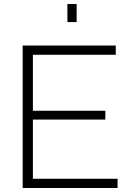

<svg xmlns="http://www.w3.org/2000/svg" viewBox="-20 -937 652 957"><path d="M566 -46V0H93V-710H557V-664H144V-385H505V-341H144V-46ZM316 -827V-917H362V-827Z"/></svg>

Font: Raleway Thin Light
Style: Regular
Weight: 300
Version: Version 4.026